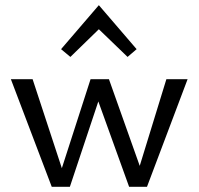

<svg xmlns="http://www.w3.org/2000/svg" viewBox="-20 -722 768 742"><path d="M362 -609 252 -502 216 -532 362 -702 508 -532 473 -502ZM623 -416H705L548 0H479L360 -330L250 0H180L22 -416H106L219 -72L330 -416H401L520 -81Z"/></svg>

Font: EauTestText Medium
Style: Regular
Weight: 500
Designer: Christian Thalmann (Catharsis Fonts)
Version: Version 0.001;PS 000.001;hotconv 1.0.88;makeotf.lib2.5.64775